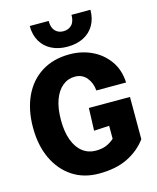

<svg xmlns="http://www.w3.org/2000/svg" viewBox="-135 -1024 921 1128"><g transform="rotate(-15 325.0 -459.5)"><path d="M326 12Q233 12 164.5 -33.5Q96 -79 58 -160Q20 -241 20 -349Q20 -457 58 -538.5Q96 -620 167.5 -665Q239 -710 338 -710Q410 -710 471.5 -681.5Q533 -653 573 -598Q613 -543 617 -464H436Q432 -511 405.5 -543Q379 -575 334 -575Q292 -575 259.5 -548.5Q227 -522 208.5 -472Q190 -422 190 -349Q190 -277 209 -226.5Q228 -176 262.5 -149.5Q297 -123 342 -123Q379 -123 405 -133.5Q431 -144 455 -165V-244L362 -239L367 -376H617V-119Q572 -58 500.5 -23Q429 12 326 12ZM340 -756Q285 -756 243.5 -777Q202 -798 179 -837.5Q156 -877 156 -931H271Q271 -890 290 -870Q309 -850 340 -850Q371 -850 390.5 -870Q410 -890 410 -931H525Q525 -877 502 -837.5Q479 -798 437.5 -777Q396 -756 340 -756Z"/></g></svg>

Font: Azeret Mono Thin
Style: Bold
Weight: 700
Version: Version 1.002